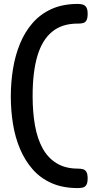

<svg xmlns="http://www.w3.org/2000/svg" viewBox="-20 -790 492 977"><path d="M375 167Q300 167 243 142Q186 117 146.5 72Q107 27 82 -32Q57 -91 46 -159.5Q35 -228 35 -299Q35 -370 46 -438.5Q57 -507 81.5 -567Q106 -627 145.5 -672.5Q185 -718 242 -744Q299 -770 376 -770Q391 -770 402 -766.5Q413 -763 419.5 -752.5Q426 -742 426 -720Q426 -697 420 -686.5Q414 -676 403.5 -673Q393 -670 380 -670H375Q295 -670 244.5 -628Q194 -586 170 -504.5Q146 -423 146 -301Q146 -219 158 -151.5Q170 -84 197 -35Q224 14 268.5 41Q313 68 376 68Q391 68 402 71Q413 74 419.5 84.5Q426 95 426 118Q426 141 419 151.5Q412 162 400.5 164.5Q389 167 375 167Z"/></svg>

Font: Fredoka SemiExpanded Medium
Style: Regular
Weight: 500
Width: 6
Designer: Ben Nathan
Foundry: Milena B. Brandão, Ben Nathan
Version: Version 2.001